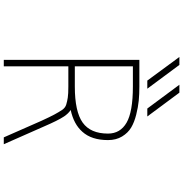

<svg xmlns="http://www.w3.org/2000/svg" viewBox="4 -994 991 1040"><g transform="rotate(90 500.0 -473.5)"><path d="M338.9 -382.8H448.2Q584 -382.8 643.6 -425.3Q703.1 -467.8 703.1 -562.5Q703.1 -628.9 644 -663.1Q585 -697.3 448.2 -697.3H338.9ZM567.4 -775.4 438.5 -949.2H481.4L610.4 -775.4ZM416 -775.4 288.1 -949.2H331.1L460 -775.4ZM575.2 -360.4Q593.8 -348.6 610.4 -324.2Q631.8 -292 665 -214.8L760.7 2H723.6L633.8 -202.1Q612.3 -249 599.6 -272.5Q586.9 -295.9 575.2 -313.5Q563.5 -331.1 545.4 -336.4Q527.3 -341.8 507.8 -344.7Q488.3 -347.7 448.2 -347.7H338.9V2H303.7V-732.4H448.2Q490.2 -732.4 524.9 -729Q559.6 -725.6 600.6 -715.3Q641.6 -705.1 670.4 -688Q699.2 -670.9 718.8 -638.7Q738.3 -606.4 738.3 -562.5Q738.3 -473.6 693.4 -423.8Q652.3 -377 575.2 -360.4Z"/></g></svg>

Font: GenEi Gothic M ExtraLight
Style: Regular
Weight: 200
Designer: o_tamon (Modified); [Source Han Sans]
Ryoko NISHIZUKA  (kana & ideographs); Paul D. Hunt (Latin, Greek & Cyrillic); Wenl
Version: Version 1.1a;Original Version 1.004